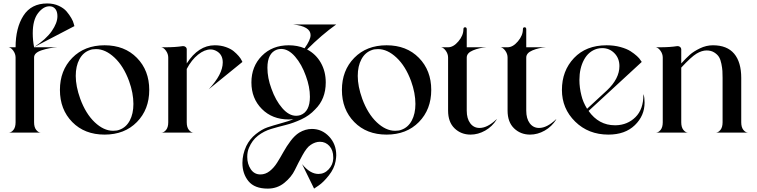

<svg xmlns="http://www.w3.org/2000/svg" viewBox="-20 -777 4435 1125"><path d="M315.4 -500Q268.6 -497.1 224.1 -482.4Q179.7 -467.8 179.7 -440.4V-60.5Q179.7 -31.2 192.4 -15.6Q205.1 0 219.7 0H30.3Q45.9 0 58.6 -15.6Q71.3 -31.2 71.3 -60.5V-439.5Q71.3 -460.9 58.1 -479.5Q44.9 -498 30.3 -500H71.3Q71.3 -613.3 117.2 -685.1Q163.1 -756.8 256.8 -756.8Q293.9 -756.8 323.7 -743.2Q353.5 -729.5 370.1 -710Q386.7 -690.4 397.9 -670.9Q409.2 -651.4 412.1 -637.7L416 -624L179.7 -501Q250 -546.9 283.2 -594.7Q316.4 -642.6 316.4 -681.6Q316.4 -724.6 287.1 -737.3Q279.3 -740.2 269.5 -740.2Q234.4 -740.2 203.1 -700.2Q171.9 -660.2 171.9 -582Q171.9 -541 179.7 -501V-500Z M403.3 -438Q475.6 -511.7 592.8 -511.7Q710 -511.7 782.2 -438Q854.5 -364.3 854.5 -250Q854.5 -135.7 782.2 -62Q710 11.7 592.8 11.7Q475.6 11.7 403.3 -62Q331.1 -135.7 331.1 -250Q331.1 -364.3 403.3 -438ZM679.7 -16.6Q718.8 -30.3 740.2 -70.3Q761.7 -110.4 761.7 -168Q761.7 -231.4 736.3 -301.8Q704.1 -389.6 650.9 -439.5Q597.7 -489.3 543 -489.3Q519.5 -489.3 505.9 -483.4Q466.8 -469.7 445.3 -429.7Q423.8 -389.6 423.8 -332Q423.8 -271.5 450.2 -198.2Q482.4 -110.4 535.2 -60.5Q587.9 -10.7 642.6 -10.7Q666 -10.7 679.7 -16.6Z M1400.4 -414.1 1203.1 -253.9Q1285.2 -341.8 1285.2 -411.1Q1285.2 -454.1 1253.9 -474.6Q1234.4 -487.3 1213.9 -487.3Q1178.7 -487.3 1140.6 -457Q1102.5 -426.8 1074.2 -373V-60.5Q1074.2 -31.2 1086.9 -15.6Q1099.6 0 1114.3 0H924.8Q940.4 0 953.1 -15.6Q965.8 -31.2 965.8 -60.5V-439.5Q965.8 -460.9 952.6 -479.5Q939.5 -498 924.8 -500H949.2Q1007.8 -500 1050.8 -506.8H1053.7Q1061.5 -506.8 1067.9 -501.5Q1074.2 -496.1 1074.2 -489.3V-405.3Q1142.6 -511.7 1238.3 -511.7Q1273.4 -511.7 1302.7 -501.5Q1332 -491.2 1349.1 -477.1Q1366.2 -462.9 1378.4 -448.7Q1390.6 -434.6 1395.5 -423.8Z M1733.4 0Q1769.5 -21.5 1807.6 -21.5Q1866.2 -21.5 1908.2 22.9Q1950.2 67.4 1950.2 132.8Q1950.2 144.5 1946.3 168Q1938.5 210.9 1906.7 251Q1875 291 1847.7 309.6L1820.3 328.1L1750 184.6Q1796.9 242.2 1845.7 242.2Q1880.9 242.2 1905.8 215.3Q1930.7 188.5 1932.6 153.3V144.5Q1932.6 103.5 1910.2 78.6Q1887.7 53.7 1854.5 53.7Q1827.1 53.7 1799.8 72.3Q1777.3 86.9 1752.4 132.3Q1727.5 177.7 1707.5 219.2Q1687.5 260.7 1646 294.4Q1604.5 328.1 1548.8 328.1Q1471.7 328.1 1436 284.7Q1400.4 241.2 1400.4 177.7Q1400.4 127.9 1422.9 79.1Q1443.4 37.1 1479 8.8Q1514.6 -19.5 1545.9 -30.3Q1577.1 -41 1626.5 -54.7Q1675.8 -68.4 1699.2 -78.1Q1690.4 -77.1 1671.9 -77.1Q1575.2 -77.1 1514.2 -138.7Q1453.1 -200.2 1453.1 -293.9Q1453.1 -387.7 1514.2 -449.7Q1575.2 -511.7 1671.9 -511.7Q1722.7 -511.7 1764.6 -494.1Q1799.8 -543 1799.8 -571.3Q1799.8 -623 1696.3 -633.8H1950.2Q1865.2 -573.2 1779.3 -487.3Q1831.1 -460 1859.9 -409.2Q1888.7 -358.4 1888.7 -293.9Q1888.7 -196.3 1826.2 -135.7Q1793 -99.6 1745.6 -77.6Q1698.2 -55.7 1654.8 -44.9Q1611.3 -34.2 1568.8 -21.5Q1526.4 -8.8 1491.7 18.1Q1457 44.9 1438.5 89.8Q1428.7 112.3 1428.7 142.6Q1428.7 183.6 1449.2 214.4Q1469.7 245.1 1505.9 245.1Q1535.2 245.1 1560.1 225.6Q1585 206.1 1604 175.8Q1623 145.5 1641.1 112.8Q1659.2 80.1 1683.1 48.3Q1707 16.6 1733.4 0ZM1570.3 -257.8Q1594.7 -188.5 1633.8 -143.6Q1672.9 -98.6 1714.8 -98.6Q1728.5 -98.6 1740.2 -102.5Q1795.9 -123 1795.9 -210Q1795.9 -267.6 1772.5 -331.1Q1748 -400.4 1709 -445.3Q1669.9 -490.2 1627.9 -490.2Q1614.3 -490.2 1602.5 -486.3Q1546.9 -465.8 1546.9 -379.9Q1546.9 -320.3 1570.3 -257.8Z M2055.7 -438Q2127.9 -511.7 2245.1 -511.7Q2362.3 -511.7 2434.6 -438Q2506.8 -364.3 2506.8 -250Q2506.8 -135.7 2434.6 -62Q2362.3 11.7 2245.1 11.7Q2127.9 11.7 2055.7 -62Q1983.4 -135.7 1983.4 -250Q1983.4 -364.3 2055.7 -438ZM2332 -16.6Q2371.1 -30.3 2392.6 -70.3Q2414.1 -110.4 2414.1 -168Q2414.1 -231.4 2388.7 -301.8Q2356.4 -389.6 2303.2 -439.5Q2250 -489.3 2195.3 -489.3Q2171.9 -489.3 2158.2 -483.4Q2119.1 -469.7 2097.7 -429.7Q2076.2 -389.6 2076.2 -332Q2076.2 -271.5 2102.5 -198.2Q2134.8 -110.4 2187.5 -60.5Q2240.2 -10.7 2294.9 -10.7Q2318.4 -10.7 2332 -16.6Z M2889.6 -78.1 2890.6 -77.1Q2864.3 -35.2 2822.8 -11.7Q2781.2 11.7 2737.3 11.7Q2681.6 11.7 2643.6 -24.9Q2605.5 -61.5 2605.5 -128.9V-439.5Q2605.5 -460.9 2592.3 -479.5Q2579.1 -498 2564.5 -500H2605.5Q2636.7 -500 2666 -534.7Q2695.3 -569.3 2695.3 -605.5Q2695.3 -617.2 2705.1 -617.2Q2714.8 -617.2 2714.8 -605.5V-500H2830.1Q2788.1 -497.1 2751.5 -481.9Q2714.8 -466.8 2714.8 -439.5V-128.9Q2714.8 -82 2735.4 -54.7Q2755.9 -27.3 2790 -27.3Q2835.9 -27.3 2889.6 -78.1Z M3238.3 -78.1 3239.3 -77.1Q3212.9 -35.2 3171.4 -11.7Q3129.9 11.7 3085.9 11.7Q3030.3 11.7 2992.2 -24.9Q2954.1 -61.5 2954.1 -128.9V-439.5Q2954.1 -460.9 2940.9 -479.5Q2927.7 -498 2913.1 -500H2954.1Q2985.4 -500 3014.6 -534.7Q3043.9 -569.3 3043.9 -605.5Q3043.9 -617.2 3053.7 -617.2Q3063.5 -617.2 3063.5 -605.5V-500H3178.7Q3136.7 -497.1 3100.1 -481.9Q3063.5 -466.8 3063.5 -439.5V-128.9Q3063.5 -82 3084 -54.7Q3104.5 -27.3 3138.7 -27.3Q3184.6 -27.3 3238.3 -78.1Z M3751 -223.6Q3756.8 -205.1 3756.8 -175.8Q3756.8 -98.6 3699.7 -43.5Q3642.6 11.7 3544.9 11.7Q3427.7 11.7 3350.1 -64.5Q3272.5 -140.6 3272.5 -250Q3272.5 -362.3 3343.3 -437Q3414.1 -511.7 3534.2 -511.7Q3578.1 -511.7 3615.2 -501.5Q3652.3 -491.2 3674.3 -477.1Q3696.3 -462.9 3711.9 -448.7Q3727.5 -434.6 3733.4 -423.8L3740.2 -414.1L3428.7 -127Q3488.3 -43 3583 -43H3588.9Q3657.2 -44.9 3703.6 -90.8Q3750 -136.7 3750 -221.7V-223.6ZM3478.5 -491.2Q3428.7 -476.6 3401.9 -426.8Q3375 -377 3375 -308.6Q3375 -263.7 3386.7 -217.8Q3395.5 -179.7 3419.9 -139.6L3537.1 -248Q3609.4 -316.4 3609.4 -389.6Q3609.4 -435.5 3580.1 -465.3Q3550.8 -495.1 3508.8 -495.1Q3493.2 -495.1 3478.5 -491.2Z M4323.2 -60.5Q4323.2 -31.2 4335.9 -15.6Q4348.6 0 4364.3 0H4173.8Q4188.5 0 4201.2 -15.6Q4213.9 -31.2 4213.9 -60.5V-305.7V-320.3Q4213.9 -344.7 4212.9 -361.3Q4211.9 -377.9 4207 -402.8Q4202.1 -427.7 4192.9 -442.9Q4183.6 -458 4165 -469.7Q4146.5 -481.4 4120.1 -481.4Q4092.8 -481.4 4061.5 -462.9Q4030.3 -444.3 3971.7 -380.9V-60.5Q3971.7 -31.2 3984.4 -15.6Q3997.1 0 4011.7 0H3822.3Q3837.9 0 3850.6 -15.6Q3863.3 -31.2 3863.3 -60.5V-439.5Q3863.3 -460.9 3850.1 -479.5Q3836.9 -498 3822.3 -500H3846.7Q3905.3 -500 3948.2 -506.8H3951.2Q3959 -506.8 3965.3 -501.5Q3971.7 -496.1 3971.7 -488.3V-405.3Q4001 -437.5 4022.5 -456.5Q4043.9 -475.6 4081.1 -493.7Q4118.2 -511.7 4157.2 -511.7Q4240.2 -511.7 4281.7 -462.4Q4323.2 -413.1 4323.2 -320.3Z"/></svg>

Font: Olivea
Style: LigaturesFont
Weight: 400
Designer: Achmad Aprilia Pratama
Version: Version 001.000